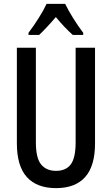

<svg xmlns="http://www.w3.org/2000/svg" viewBox="-20 -960 577 990"><path d="M470 -221Q470 -104 419 -47Q368 10 269 10Q170 10 118.5 -47Q67 -104 67 -221V-714H165V-226Q165 -145 192 -112Q219 -79 269 -79Q320 -79 345 -112.5Q370 -146 370 -227V-714H470ZM316 -940Q332 -907 357.5 -866Q383 -825 409 -791V-780H355Q335 -798 312.5 -821.5Q290 -845 268 -872Q245 -845 222 -820.5Q199 -796 182 -780H127V-791Q153 -825 179.5 -867Q206 -909 220 -940Z"/></svg>

Font: Noto Sans Sinhala ExtraCondensed Medium
Style: Regular
Weight: 500
Width: 2
Designer: Jelle Bosma - Monotype Design Team
Foundry: Monotype Imaging Inc.
Version: Version 2.006; ttfautohint (v1.8.4.7-5d5b)